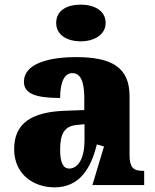

<svg xmlns="http://www.w3.org/2000/svg" viewBox="-20 -797 666 827"><path d="M328 -619C385 -619 435 -647 435 -698C435 -752 385 -777 328 -777C268 -777 222 -752 222 -698C222 -647 268 -619 328 -619ZM215 10C322 10 372 -71 397 -175L428 -166L378 0H601V-61H597C552 -61 538 -77 538 -131V-383C538 -507 461 -551 308 -551C185 -551 83 -521 83 -445C83 -394 133 -375 239 -375C239 -446 259 -482 291 -482C326 -482 343 -449 343 -375V-323L262 -320C114 -315 41 -265 41 -155C41 -43 128 10 215 10ZM278 -71C251 -71 239 -99 239 -152C239 -220 257 -255 313 -259L344 -262V-191C344 -118 318 -71 278 -71Z"/></svg>

Font: UArctic Serif Black
Style: Regular
Weight: 900
Designer: Customization by Puisto advertising & original work Monotype Design Team
Foundry: Monotype Imaging Inc.
Version: Version 2.004